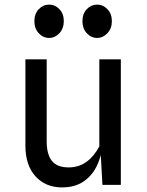

<svg xmlns="http://www.w3.org/2000/svg" viewBox="-20 -804 640 835"><path d="M249.5 11Q178.5 11 134.5 -37Q90.5 -85 90.5 -171V-546H183V-190Q183 -133 205.5 -104.5Q228 -76 278.5 -76Q323 -76 356.2 -100.2Q389.5 -124.5 412 -167.5V-546H505.5V0H425.5L415 -189.5L425 -164.5Q419 -116.5 398.2 -76.8Q377.5 -37 340.8 -13Q304 11 249.5 11ZM193.5 -639Q167.5 -639 148.5 -659.5Q129.5 -680 129.5 -712Q129.5 -744 148.5 -764Q167.5 -784 193.5 -784Q219.5 -784 238.5 -764Q257.5 -744 257.5 -712Q257.5 -680 238.2 -659.5Q219 -639 193.5 -639ZM402.5 -639Q376.5 -639 357.5 -659.5Q338.5 -680 338.5 -712Q338.5 -744.5 357.5 -764.2Q376.5 -784 402.5 -784Q428 -784 447.2 -764Q466.5 -744 466.5 -712Q466.5 -680 447 -659.5Q427.5 -639 402.5 -639Z"/></svg>

Font: Spline Sans Mono
Style: Regular
Weight: 400
Monospace: yes
Designer: Eben Sorkin, Mirko Velimirovic
Foundry: Sorkin Type
Version: Version 1.004